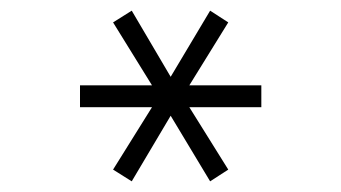

<svg xmlns="http://www.w3.org/2000/svg" viewBox="-20 -733 640 360"><path d="M227 -393 192 -415 265 -532H130V-573H265L192 -691L227 -713L300 -589L374 -713L408 -691L335 -573H470V-532H335L408 -415L374 -393L300 -516Z"/></svg>

Font: Geist Mono UltraLight
Style: Regular
Weight: 200
Monospace: yes
Designer: Basement.studio, Andrés Briganti, Mateo Zaragoza
Foundry: Basement.studio, Vercel, Andrés Briganti, Guido Ferreyra, Mateo Zaragoza
Version: Version 1.400; ttfautohint (v1.8.4.7-5d5b)